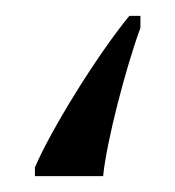

<svg xmlns="http://www.w3.org/2000/svg" viewBox="-20 18 221 242"><path d="M24 240H110C114 198 138 105 157 53V38H143C102 88 44 182 24 229Z"/></svg>

Font: Noto Serif Display Condensed Extra
Style: Regular
Weight: 800
Width: 3
Designer: Monotype Design Team
Foundry: Monotype Imaging Inc.
Version: Version 1.900